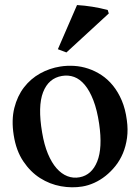

<svg xmlns="http://www.w3.org/2000/svg" viewBox="-20 -748 566 779"><path d="M421.4 -693.4 249.5 -535.2 214.8 -548.3 292.5 -727.5Q323.7 -725.6 354.5 -720.7Q385.3 -715.8 417 -707.5ZM494.6 -260.7Q500 -222.7 495.4 -188.7Q490.7 -154.8 478.8 -126.2Q466.8 -97.7 448.5 -74.7Q430.2 -51.8 408.4 -34.4Q386.7 -17.1 362.3 -6.1Q337.9 4.9 313.5 8.8Q272 15.6 227.1 7.6Q182.1 -0.5 142.8 -25.4Q103.5 -50.3 74.5 -93.5Q45.4 -136.7 35.6 -199.7Q25.9 -261.2 38.1 -309.8Q50.3 -358.4 77.4 -393.6Q104.5 -428.7 142.8 -450Q181.2 -471.2 224.1 -478Q251.5 -482.4 280.5 -480.7Q309.6 -479 337.6 -469.7Q365.7 -460.4 391.4 -443.6Q417 -426.8 438 -401.1Q459 -375.5 473.9 -340.6Q488.8 -305.7 494.6 -260.7ZM303.2 -28.8Q352.5 -38.1 374.5 -93Q396.5 -147.9 382.3 -245.6Q374 -301.8 358.9 -340.8Q343.8 -379.9 324 -403.6Q304.2 -427.2 280.8 -435.8Q257.3 -444.3 231.4 -439.9Q176.8 -430.7 154.8 -373.8Q132.8 -316.9 150.9 -210.4Q159.2 -160.6 174.3 -124.3Q189.5 -87.9 209.5 -65.2Q229.5 -42.5 253.4 -33.2Q277.3 -23.9 303.2 -28.8Z"/></svg>

Font: VarendraSemibold
Style: Regular
Weight: 600
Designer: Jacob Thomas
Foundry: Bangla Type Foundry
Version: Version 1.008